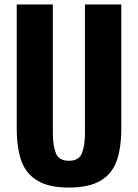

<svg xmlns="http://www.w3.org/2000/svg" viewBox="-20 -830 618 861"><path d="M148 -20C114 -40 90 -69 76 -108C62 -147 55 -196 55 -256V-810H217V-233C217 -194 222 -164 231 -142C240 -120 260 -109 289 -109C318 -109 338 -120 347 -142C356 -164 361 -194 361 -233V-810H524V-256C524 -196 517 -147 503 -108C489 -69 465 -40 431 -20C396 1 349 11 289 11C229 11 182 1 148 -20Z"/></svg>

Font: Oswald SemiBold
Style: Regular
Weight: 400
Version: Version